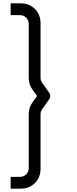

<svg xmlns="http://www.w3.org/2000/svg" viewBox="-20 -908 460 1146"><path d="M103 218H43.5V147.5H99.5Q121.5 147.5 136.5 132.5Q151.5 117.5 151.5 96.5V-226.5Q151.5 -265 173.5 -296.5L201.5 -335L173.5 -373.5Q151.5 -405 151.5 -443.5V-765.5Q151.5 -787.5 136.5 -802.5Q121.5 -817.5 99.5 -817.5H43.5V-888H103Q155 -888 188.5 -854.5Q222 -821 222 -769V-443.5Q222 -429 231 -414.5L273.5 -355Q280 -346 280 -335Q280 -324 273.5 -315L231 -255.5Q222 -242 222 -226.5V99.5Q222 151 188.5 184.5Q155 218 103 218Z"/></svg>

Font: Manrope ExtraLight
Style: Regular
Weight: 400
Version: Version 4.504